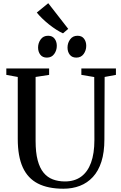

<svg xmlns="http://www.w3.org/2000/svg" viewBox="-20 -1171 758 1200"><path d="M376.5 8.5Q280 8.5 216.8 -24Q153.5 -56.5 122.2 -125.2Q91 -194 91 -302.5V-690L19.5 -703V-743H287V-703L202.5 -690V-290.5Q202.5 -218 215.5 -169.2Q228.5 -120.5 252.5 -91.5Q276.5 -62.5 310.2 -49.8Q344 -37 386 -37Q445.5 -37 486.5 -66.5Q527.5 -96 548.8 -153.8Q570 -211.5 570 -296L569 -689.5L488.5 -703V-743H704.5V-703L634 -690L632.5 -300.5Q632.5 -219 613.8 -160.5Q595 -102 560.5 -64.8Q526 -27.5 479.2 -9.5Q432.5 8.5 376.5 8.5ZM272.5 -811Q246 -811 232 -829.2Q218 -847.5 218 -874Q218 -902.5 234.5 -925Q251 -947.5 280 -947.5H281Q307.5 -947.5 321.2 -929.2Q335 -911 335 -884.5Q335 -856 318.8 -833.5Q302.5 -811 273.5 -811ZM456.5 -811Q430 -811 416 -829.2Q402 -847.5 402 -874Q402 -902.5 418.5 -925Q435 -947.5 464 -947.5H465Q491.5 -947.5 505.2 -929.2Q519 -911 519 -884.5Q519 -856 502.8 -833.5Q486.5 -811 457.5 -811ZM373 -963Q354 -971.5 331 -986.2Q308 -1001 285.2 -1019.2Q262.5 -1037.5 243 -1056.5Q223.5 -1075.5 210 -1092.5L281.5 -1151L406.5 -990.5L374 -963Z"/></svg>

Font: Merriweather 60pt
Style: Regular
Weight: 400
Version: Version 2.100